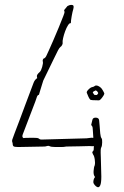

<svg xmlns="http://www.w3.org/2000/svg" viewBox="-20 -733 514 794"><path d="M55 -125Q39 -125 35.5 -128.5Q32 -132 32 -142Q28 -150 32 -159Q32 -160 40 -181Q48 -202 60 -233.5Q72 -265 84 -298Q96 -331 106 -356.5Q116 -382 119 -391Q124 -404 134 -410Q131 -419 134.5 -424.5Q138 -430 145 -436Q150 -441 154.5 -456.5Q159 -472 157 -479Q156 -481 157 -485Q158 -489 159 -490Q165 -492 168 -496Q171 -500 173 -505Q174 -507 182 -524.5Q190 -542 201 -567.5Q212 -593 223 -619.5Q234 -646 242 -667Q244 -673 246 -678.5Q248 -684 245 -691L259 -708Q260 -709 267 -711.5Q274 -714 280.5 -712Q287 -710 283 -695Q280 -686 276.5 -666.5Q273 -647 273 -637Q268 -639 261.5 -629Q255 -619 249.5 -604Q244 -589 241 -575.5Q238 -562 239 -557Q240 -553 237 -547Q234 -541 230 -539Q226 -536 220 -525Q214 -514 200.5 -485.5Q187 -457 159 -400Q158 -397 154 -384Q150 -371 146 -358Q142 -345 141 -341Q135 -341 131.5 -329Q128 -317 126 -313L74 -177Q70 -166 77 -162Q83 -163 99.5 -163Q116 -163 122 -163Q128 -163 133.5 -162.5Q139 -162 145 -157Q147 -156 150.5 -156Q154 -156 157 -156L338 -161Q342 -161 350 -162.5Q358 -164 366 -163Q365 -176 364 -193Q364 -199 363 -205.5Q362 -212 357 -216L362 -237Q364 -247 376.5 -246.5Q389 -246 390 -235Q391 -229 392 -213Q393 -197 394.5 -181.5Q396 -166 400 -161Q403 -158 402.5 -144Q402 -130 400 -126Q397 -122 396.5 -113.5Q396 -105 397 -81Q398 -57 399 -3Q399 24 394.5 33.5Q390 43 383.5 41Q377 39 371.5 32Q366 25 366 21Q366 15 367.5 9.5Q369 4 373 -1Q366 -9 367 -25.5Q368 -42 372 -50Q374 -57 372 -72.5Q370 -88 365 -94Q364 -96 362.5 -100Q361 -104 362 -105Q367 -109 367.5 -114Q368 -119 368 -125Q368 -126 368 -129H367Q363 -128 359 -128.5Q355 -129 350 -129L310 -128Q296 -128 282 -127.5Q268 -127 254 -127Q249 -126 244 -125.5Q239 -125 234 -125Q227 -125 209 -125Q191 -125 184 -129Q180 -131 174 -129Q168 -127 163 -127ZM389 -318Q356 -318 353 -321Q348 -327 345 -334.5Q342 -342 339 -349Q337 -354 346 -363Q355 -372 362 -373Q368 -374 372 -377.5Q376 -381 385 -378Q396 -373 401.5 -365Q407 -357 411 -348Q413 -344 403.5 -331Q394 -318 389 -318ZM379 -340Q381 -340 384 -344Q387 -348 386 -349Q384 -352 382.5 -354.5Q381 -357 378 -358Q375 -360 374 -358.5Q373 -357 371 -357Q369 -356 366 -354Q363 -352 364 -350Q366 -346 369 -342Q370 -340 379 -340Z"/></svg>

Font: Sankofa Display
Style: Regular
Weight: 400
Designer: Batsirai Madzonga
Foundry: Batsirai Madzonga
Version: Version 1.000; ttfautohint (v1.8.4.7-5d5b)